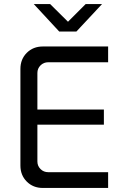

<svg xmlns="http://www.w3.org/2000/svg" viewBox="-20 -930 608 950"><path d="M192 0Q144 0 112.5 -31.5Q81 -63 81 -111V-589Q81 -637 112.5 -668.5Q144 -700 192 -700H515V-622H219Q196 -622 180.5 -606.5Q165 -591 165 -569V-131Q165 -109 180.5 -93.5Q196 -78 219 -78H515V0ZM124 -313V-388H494V-313ZM273 -774 147 -910H228L340 -799H293L404 -910H485L358 -774Z"/></svg>

Font: SUSE
Style: Regular
Weight: 400
Designer: Rene Bieder
Foundry: SUSE
Version: Version 1.000